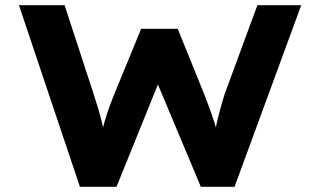

<svg xmlns="http://www.w3.org/2000/svg" viewBox="-20 -720 1235 740"><path d="M288 0 53 -700H229L343 -351Q350 -330 358 -303Q366 -276 373 -247.5Q380 -219 385 -194Q390 -169 393 -151H360Q366 -180 373.5 -213.5Q381 -247 392.5 -282Q404 -317 418 -351L524 -609H665L769 -352Q783 -316 795.5 -280.5Q808 -245 816.5 -213Q825 -181 829 -155L798 -152Q800 -169 804 -188.5Q808 -208 812 -229Q816 -250 821.5 -271.5Q827 -293 833 -314.5Q839 -336 845 -355L972 -700H1141L884 0H754L575 -427L601 -425L429 0Z"/></svg>

Font: Lexend Peta
Style: Bold
Weight: 700
Designer: Bonnie Shaver-Troup, Thomas Jockin
Foundry: Lexend
Version: Version 1.007